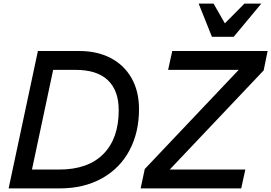

<svg xmlns="http://www.w3.org/2000/svg" viewBox="-20 -1049 1510 1069"><path d="M191 -765H422Q521 -765 596 -726Q671 -687 712.5 -614Q754 -541 754 -441Q754 -312 701 -212Q648 -112 547.5 -56Q447 0 311 0H28ZM309 -105Q470 -105 555.5 -191.5Q641 -278 641 -435Q641 -545 580.5 -602.5Q520 -660 401 -660H276L158 -105ZM786 -108 1309 -660H916L939 -765H1470L1448 -657L925 -105H1346L1323 0H763ZM1086 -1029H1169L1232 -919L1341 -1029H1435L1281 -844H1160Z"/></svg>

Font: Application Medium
Style: Italic
Weight: 500
Italic angle: -12°
Designer: Wei Huang
Foundry: Wei Huang
Version: Version 0.012